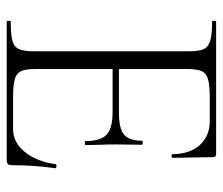

<svg xmlns="http://www.w3.org/2000/svg" viewBox="-66 -599 665 573"><g transform="rotate(90 266.5 -312.5)"><path d="M44 -12Q83 -12 101.5 -17Q120 -22 126.5 -36.5Q133 -51 133 -81V-544Q133 -574 126.5 -588Q120 -602 101.5 -607.5Q83 -613 44 -613Q42 -613 42 -619Q42 -625 44 -625H440Q449 -625 449 -616L451 -495Q451 -492 445.5 -492Q440 -492 440 -495Q440 -546 413 -576Q386 -606 342 -606H273Q235 -606 217 -601Q199 -596 192.5 -582Q186 -568 186 -538V-85Q186 -56 192.5 -42.5Q199 -29 216.5 -24Q234 -19 273 -19H365Q405 -19 433.5 -54Q462 -89 470 -146Q470 -149 476 -148.5Q482 -148 482 -145Q473 -82 473 -15Q473 -7 469.5 -3.5Q466 0 457 0H44Q42 0 42 -6Q42 -12 44 -12ZM315 -316H161V-335H318Q364 -335 382 -350.5Q400 -366 400 -404Q400 -406 406 -406Q412 -406 412 -404L411 -325Q411 -296 412 -282L413 -235Q413 -233 407 -233Q401 -233 401 -235Q401 -280 382 -298Q363 -316 315 -316Z"/></g></svg>

Font: Cormorant Unicase Light
Style: Regular
Weight: 300
Designer: Christian Thalmann (Catharsis Fonts)
Foundry: Catharsis Fonts
Version: Version 4.000